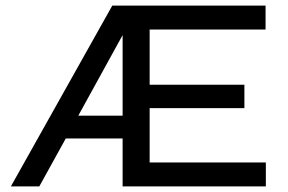

<svg xmlns="http://www.w3.org/2000/svg" viewBox="-20 -669 1034 689"><path d="M517 -281V-86H934V0H420V-172H216L121 0H19L383 -649H933V-563H517V-365H857V-281ZM261 -254H420V-543Z"/></svg>

Font: Syne Medium
Style: Regular
Weight: 500
Designer: Lucas Descroix
Foundry: Bonjour Monde
Version: Version 2.200; ttfautohint (v1.8.4)